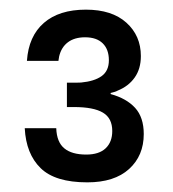

<svg xmlns="http://www.w3.org/2000/svg" viewBox="-20 -874 359 398"><path d="M31.3 -608.2H96.6Q97.6 -579.4 113.3 -566.5Q128.9 -553.6 158.8 -553.6Q185.3 -553.6 199 -566.6Q212.7 -579.6 212.7 -602.5Q212.7 -629 193.4 -640.5Q174.1 -652.1 133.2 -652.1H118.7V-702.7H133.2Q138 -702.7 140.8 -702.7Q143.5 -702.7 148 -702.9Q175.6 -705.5 190.6 -716.2Q205.7 -727 205.7 -749.1Q205.7 -771.6 193 -784.1Q180.3 -796.7 156.3 -796.7Q134.5 -796.7 120.8 -786.4Q107.1 -776.1 102.6 -757.1L101.1 -747.8H35.8Q39.3 -799 70.9 -826.5Q102.5 -854 158 -854Q212 -854 242 -827Q272 -800 272 -757.8Q272 -731.3 259.2 -713.3Q246.5 -695.3 224.2 -686.3Q220.7 -684.3 216.9 -683.3Q213.1 -682.3 209.4 -681.3V-679Q242.2 -670 260.1 -650.4Q278 -630.7 278 -596.2Q278 -551.2 247.5 -523.6Q217 -496 161 -496Q94.3 -496 64.2 -525.5Q34 -555 31.3 -608.2Z"/></svg>

Font: AF Albert Sans Medium
Style: Regular
Weight: 500
Designer: Andreas Rasmussen
Foundry: a.Foundry
Version: Version 1.300;Glyphs 3.2 (3231)